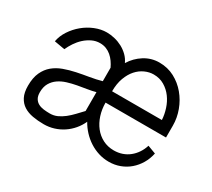

<svg xmlns="http://www.w3.org/2000/svg" viewBox="-103 -682 966 874"><g transform="rotate(30 380.0 -245.5)"><path d="M53.7 -344.2Q59.1 -374.5 77.4 -402.3Q95.7 -430.2 121.3 -451.4Q147 -472.7 177.7 -485.1Q208.5 -497.6 239.3 -497.6Q259.8 -497.6 281 -492.4Q302.2 -487.3 321.3 -477.1Q340.3 -466.8 355.5 -451.9Q370.6 -437 379.4 -417.5Q401.4 -453.6 437 -476.1Q472.7 -498.5 515.1 -498.5Q558.6 -498.5 594.5 -479.5Q630.4 -460.4 656.2 -429.4Q682.1 -398.4 696.5 -359.4Q710.9 -320.3 710.9 -279.8V-217.8H393.1Q393.1 -183.1 403.1 -152.1Q413.1 -121.1 431.4 -97.9Q449.7 -74.7 475.8 -61.3Q502 -47.9 533.7 -47.9Q557.1 -47.9 577.4 -54.9Q597.7 -62 613.8 -75Q629.9 -87.9 641.8 -105.7Q653.8 -123.5 660.6 -145.5L703.6 -129.4Q697.3 -99.1 682.4 -74Q667.5 -48.8 646.2 -30.5Q625 -12.2 597.9 -2Q570.8 8.3 539.6 8.3Q511.7 8.3 485.8 0.2Q460 -7.8 437.3 -22.5Q414.6 -37.1 396 -57.1Q377.4 -77.1 364.3 -100.6Q353.5 -76.2 336.4 -56.2Q319.3 -36.1 297.6 -21.7Q275.9 -7.3 250.7 0.5Q225.6 8.3 198.2 8.3Q167 8.3 139.6 3.4Q112.3 -1.5 92.3 -14.2Q72.3 -26.9 60.5 -49.6Q48.8 -72.3 48.8 -107.9Q48.8 -150.4 61.8 -178.5Q74.7 -206.5 96.4 -224.6Q118.2 -242.7 147 -253.2Q175.8 -263.7 207.3 -270.3Q238.8 -276.9 271.5 -282.2Q304.2 -287.6 333.5 -295.9V-366.7Q326.7 -381.3 317.4 -394.5Q308.1 -407.7 296.1 -418Q284.2 -428.2 269.3 -434.1Q254.4 -439.9 236.8 -439.9Q214.8 -439.9 195.1 -430.4Q175.3 -420.9 158.7 -405.8Q142.1 -390.6 129.6 -371.8Q117.2 -353 108.9 -334.5ZM654.8 -277.3Q653.3 -305.2 644 -334Q634.8 -362.8 617.7 -386Q600.6 -409.2 575.9 -423.8Q551.3 -438.5 519.5 -438.5Q496.6 -438.5 473.9 -428.2Q451.2 -418 433.3 -397.9Q415.5 -377.9 404.3 -347.7Q393.1 -317.4 393.1 -277.3ZM333.5 -238.3Q314.5 -232.9 290.5 -229.2Q266.6 -225.6 241.7 -220.9Q216.8 -216.3 193.1 -209Q169.4 -201.7 151.1 -189Q132.8 -176.3 121.6 -157Q110.4 -137.7 110.4 -109.4Q110.4 -89.4 117.7 -77.1Q125 -64.9 137.2 -58.3Q149.4 -51.8 165.3 -49.8Q181.2 -47.9 198.2 -47.9Q218.3 -47.9 236.1 -55.9Q253.9 -64 270.3 -76.9Q286.6 -89.8 302.2 -106.2Q317.9 -122.6 333.5 -139.2Z"/></g></svg>

Font: SengPathom
Style: Regular
Weight: 400
Designer: John M. Durdin
Foundry: Lao Script for Windows
Version: Version 1.300